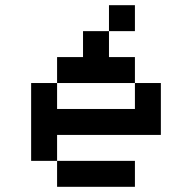

<svg xmlns="http://www.w3.org/2000/svg" viewBox="-20 -720 740 740"><path d="M500 -700H400V-600H500ZM100 -100H200V-200H600V-400H500V-300H200V-400H100ZM200 0H500V-100H200ZM200 -400H500V-500H400V-600H300V-500H200Z"/></svg>

Font: FT88
Style: Regular
Weight: 400
Designer: Ange Degheest & Mandy Elbé
Foundry: Velvetyne Type Foundry
Version: Version 1.000;FEAKit 1.0